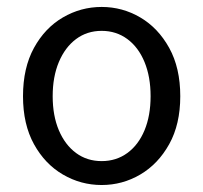

<svg xmlns="http://www.w3.org/2000/svg" viewBox="-20 -518 582 550"><path d="M271.2 12Q211.6 12 160.1 -18.1Q108.7 -48.1 77.3 -105Q45.9 -161.9 45.9 -242.4Q45.9 -323.5 77.3 -380.8Q108.7 -438 160.1 -468Q211.6 -498.1 271.2 -498.1Q330.7 -498.1 381.9 -468Q433 -438 464.7 -380.8Q496.4 -323.5 496.4 -242.4Q496.4 -161.9 464.7 -105Q433 -48.1 381.9 -18.1Q330.7 12 271.2 12ZM271.2 -56.5Q313 -56.5 344.8 -79.7Q376.6 -102.9 394 -144.8Q411.4 -186.7 411.4 -242.4Q411.4 -298.1 394 -340.3Q376.6 -382.6 344.8 -406.1Q313 -429.6 271.2 -429.6Q229.4 -429.6 197.9 -406.1Q166.4 -382.6 148.6 -340.3Q130.9 -298.1 130.9 -242.4Q130.9 -186.7 148.6 -144.8Q166.4 -102.9 197.9 -79.7Q229.4 -56.5 271.2 -56.5Z"/></svg>

Font: Source Sans 3
Style: Regular
Weight: 200
Designer: Paul D. Hunt
Foundry: Adobe
Version: Version 3.046;hotconv 1.0.118;makeotfexe 2.5.65603